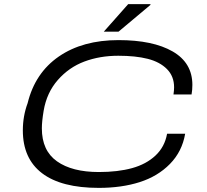

<svg xmlns="http://www.w3.org/2000/svg" viewBox="-20 -891 993 923"><path d="M479 -738.8 596.2 -871.1H702.1L704.1 -868.2L549.8 -738.8ZM455.1 12.2Q274.9 12.2 182.4 -58.1Q89.8 -128.4 89.8 -264.2Q89.8 -333 112.8 -395Q148.4 -540.5 262.9 -619.4Q377.4 -698.2 549.8 -698.2Q715.3 -698.2 810.1 -643.6Q904.8 -588.9 904.8 -482.9Q904.8 -458.5 900.9 -437H814Q816.9 -457 816.9 -471.2Q816.9 -524.4 782.7 -558.8Q748.5 -593.3 690.2 -608.2Q631.8 -623 548.8 -623Q460 -623 385.7 -595.2Q311.5 -567.4 258.1 -506.6Q204.6 -445.8 189.9 -358.9Q181.2 -307.1 181.2 -273.9Q181.2 -167 253.9 -115.5Q326.7 -64 455.1 -64Q546.9 -64 615 -82.8Q683.1 -101.6 727.5 -143.3Q772 -185.1 783.2 -248H870.1Q855.5 -162.6 797.1 -103Q738.8 -43.5 651.9 -15.6Q564.9 12.2 455.1 12.2Z"/></svg>

Font: Archivo Expanded Light
Style: Italic
Weight: 300
Width: 7
Italic angle: -10°
Designer: Hector Gatti
Foundry: Omnibus-Type
Version: Version 2.001